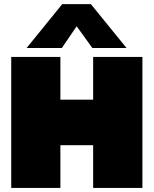

<svg xmlns="http://www.w3.org/2000/svg" viewBox="-20 -924 755 944"><path d="M110.8 -688 286.1 -903.8H426.8L602.1 -688H434.1L356.9 -794.9L284.2 -688ZM35.2 0V-644H276.9V-434.1H438V-644H680.2V0H438V-210H276.9V0Z"/></svg>

Font: Kanit Black
Style: Regular
Weight: 900
Designer: Katatrad Team
Foundry: CadsonDemak
Version: Version 1.000;PS 001.000;hotconv 1.0.88;makeotf.lib2.5.64775